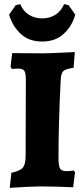

<svg xmlns="http://www.w3.org/2000/svg" viewBox="-20 -902 407 929"><path d="M35 -66Q77 -75 90.5 -91Q104 -107 104 -149L105 -518Q105 -549 97.5 -559.5Q90 -570 69 -570Q54 -570 38 -568L31 -579L39 -645L187 -644Q215 -644 276 -647L342 -650L336 -574Q299 -569 287.5 -559Q276 -549 274 -520Q263 -307 263 -143Q263 -101 270 -87.5Q277 -74 299 -74Q322 -74 337 -77L343 -69L334 4Q236 0 178 0Q130 0 27 7ZM24 -831 56 -877 78 -882Q92 -848 120 -830.5Q148 -813 184 -813Q220 -813 248 -830.5Q276 -848 290 -882L312 -877L344 -831Q329 -776 288.5 -738.5Q248 -701 184 -701Q120 -701 80 -738.5Q40 -776 24 -831Z"/></svg>

Font: Alegreya ExtraBold
Style: Regular
Weight: 800
Designer: Juan Pablo del Peral
Foundry: Huerta Tipografica
Version: Version 2.007; ttfautohint (v1.6)